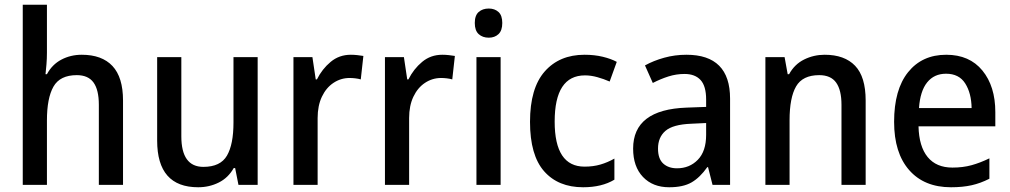

<svg xmlns="http://www.w3.org/2000/svg" viewBox="-20 -780 4263 810"><path d="M178 -557Q178 -533 176 -508.5Q174 -484 172 -467H178Q200 -508 239 -528.5Q278 -549 325 -549Q410 -549 454.5 -501.5Q499 -454 499 -356V0H397V-338Q397 -401 374.5 -432Q352 -463 304 -463Q233 -463 205.5 -414.5Q178 -366 178 -272V0H76V-760H178Z M1067 -539V0H986L972 -71H966Q943 -30 903 -10Q863 10 816 10Q643 10 643 -187V-539H745V-205Q745 -76 838 -76Q910 -76 937.5 -123.5Q965 -171 965 -263V-539Z M1460 -549Q1473 -549 1487 -547.5Q1501 -546 1513 -544L1502 -445Q1492 -448 1479 -449.5Q1466 -451 1455 -451Q1418 -451 1387 -430.5Q1356 -410 1338 -372Q1320 -334 1320 -282V0H1218V-539H1298L1312 -445H1317Q1339 -489 1375 -519Q1411 -549 1460 -549Z M1846 -549Q1859 -549 1873 -547.5Q1887 -546 1899 -544L1888 -445Q1878 -448 1865 -449.5Q1852 -451 1841 -451Q1804 -451 1773 -430.5Q1742 -410 1724 -372Q1706 -334 1706 -282V0H1604V-539H1684L1698 -445H1703Q1725 -489 1761 -519Q1797 -549 1846 -549Z M2042 -744Q2067 -744 2083 -729.5Q2099 -715 2099 -683Q2099 -651 2083 -636Q2067 -621 2042 -621Q2016 -621 1999.5 -636Q1983 -651 1983 -683Q1983 -715 1999.5 -729.5Q2016 -744 2042 -744ZM2092 -539V0H1990V-539Z M2440 10Q2335 10 2275.5 -57.5Q2216 -125 2216 -266Q2216 -408 2278 -478.5Q2340 -549 2446 -549Q2488 -549 2523 -540.5Q2558 -532 2582 -519L2552 -436Q2527 -447 2500 -454.5Q2473 -462 2448 -462Q2320 -462 2320 -267Q2320 -77 2446 -77Q2483 -77 2513.5 -86Q2544 -95 2572 -111V-22Q2519 10 2440 10Z M2876 -549Q3060 -549 3060 -364V0H2986L2967 -75H2964Q2933 -31 2897.5 -10.5Q2862 10 2803 10Q2734 10 2692.5 -33.5Q2651 -77 2651 -153Q2651 -318 2877 -326L2959 -329V-360Q2959 -417 2935.5 -442.5Q2912 -468 2868 -468Q2833 -468 2800 -457.5Q2767 -447 2734 -430L2701 -504Q2737 -524 2782 -536.5Q2827 -549 2876 -549ZM2896 -258Q2819 -255 2787.5 -228Q2756 -201 2756 -153Q2756 -110 2778 -90Q2800 -70 2836 -70Q2889 -70 2924 -106Q2959 -142 2959 -211V-261Z M3459 -549Q3543 -549 3587.5 -502.5Q3632 -456 3632 -356V0H3530V-338Q3530 -400 3507.5 -431.5Q3485 -463 3436 -463Q3366 -463 3338.5 -415.5Q3311 -368 3311 -273V0H3209V-539H3290L3303 -467H3309Q3332 -509 3372.5 -529Q3413 -549 3459 -549Z M3972 -549Q4070 -549 4124.5 -482.5Q4179 -416 4179 -307V-247H3855Q3857 -162 3893.5 -117.5Q3930 -73 3998 -73Q4042 -73 4078.5 -83Q4115 -93 4154 -112V-26Q4117 -7 4079 1.5Q4041 10 3992 10Q3879 10 3815.5 -62.5Q3752 -135 3752 -266Q3752 -402 3811 -475.5Q3870 -549 3972 -549ZM3971 -469Q3921 -469 3891.5 -432.5Q3862 -396 3857 -324H4079Q4078 -387 4052 -428Q4026 -469 3971 -469Z"/></svg>

Font: Noto Sans Telugu SemiCondensed Medium
Style: Regular
Weight: 500
Width: 4
Designer: Jelle Bosma - Monotype Design Team
Foundry: Monotype Imaging Inc.
Version: Version 2.005; ttfautohint (v1.8.4.7-5d5b)